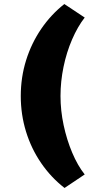

<svg xmlns="http://www.w3.org/2000/svg" viewBox="-20 -738 513 952"><path d="M300 194Q233 142 184 70.5Q135 -1 109 -85.5Q83 -170 83 -262Q83 -355 109.5 -439.5Q136 -524 184.5 -595Q233 -666 299 -718L400 -651Q365 -606 337.5 -542.5Q310 -479 295 -406.5Q280 -334 280 -262Q280 -190 295.5 -117.5Q311 -45 338 19Q365 83 400 127Z"/></svg>

Font: REM Medium ExtraBold
Style: Regular
Weight: 800
Version: Version 1.005;gftools[0.9.28]